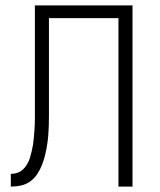

<svg xmlns="http://www.w3.org/2000/svg" viewBox="-20 -690 590 710"><path d="M418 0V-623H161V-303Q161 -284 161 -265Q161 -246 160.5 -227.5Q160 -209 158.5 -190Q157 -171 154 -152.5Q151 -134 146.5 -115.5Q142 -97 135 -79.5Q128 -62 117.5 -46Q107 -30 91.5 -19Q76 -8 57.5 -4Q39 0 20 0V-47Q33 -47 44.5 -51Q56 -55 65 -63.5Q74 -72 80.5 -83Q87 -94 90.5 -106Q94 -118 97 -130Q100 -142 102 -154.5Q104 -167 105 -179Q106 -191 107 -203.5Q108 -216 108.5 -228.5Q109 -241 109 -253.5Q109 -266 109 -278.5Q109 -291 109 -303V-670H470V0Z"/></svg>

Font: Lode Dark
Style: Regular
Weight: 400
Monospace: yes
Designer: Belleve Invis
Foundry: Belleve Invis
Version: Version 29.2.0; ttfautohint (v1.8.3)